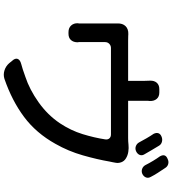

<svg xmlns="http://www.w3.org/2000/svg" viewBox="34 -919 932 1040"><g transform="rotate(90 500.0 -399.0)"><path d="M720 -808Q734 -814 748.5 -810Q763 -806 770 -793Q781 -774 794 -753Q807 -732 816 -715Q824 -702 819 -689.5Q814 -677 799 -670Q785 -664 771.5 -669Q758 -674 751 -687Q741 -706 728.5 -727.5Q716 -749 705 -765Q698 -779 701.5 -790.5Q705 -802 720 -808ZM841 -841Q855 -848 869 -844Q883 -840 891 -826Q904 -807 917 -786.5Q930 -766 938 -750Q946 -736 941 -723.5Q936 -711 922 -704Q908 -698 894.5 -703Q881 -708 874 -721Q864 -741 851 -762.5Q838 -784 827 -799Q810 -829 841 -841ZM838 -615Q853 -606 859 -589.5Q865 -573 861 -556Q860 -551 858.5 -542.5Q857 -534 855 -526Q844 -461 821.5 -382Q799 -303 759 -233Q701 -129 613.5 -63.5Q526 2 407 43Q385 50 362 43Q339 36 323 18L310 2Q294 -15 299 -28.5Q304 -42 327 -48Q344 -53 356 -56.5Q368 -60 395 -70Q465 -93 534 -142Q603 -191 648 -258Q687 -317 706.5 -380.5Q726 -444 735 -503Q737 -517 729.5 -525.5Q722 -534 708 -534H240Q227 -534 217.5 -525Q208 -516 208 -502Q208 -471 208 -431.5Q208 -392 208 -369Q208 -365 208 -360.5Q208 -356 209 -353Q209 -331 197 -317.5Q185 -304 163 -304H154Q131 -304 118 -318.5Q105 -333 106 -355Q107 -361 107 -360.5Q107 -360 107 -376Q107 -388 107 -411.5Q107 -435 107 -462Q107 -489 107 -513.5Q107 -538 107 -551Q107 -563 107 -564.5Q107 -566 107 -569Q106 -597 121.5 -613Q137 -629 165 -628Q170 -628 174.5 -627.5Q179 -627 200 -627H418V-713Q418 -720 417.5 -729Q417 -738 417 -745Q416 -768 428 -782Q440 -796 463 -796H481Q504 -796 516 -781.5Q528 -767 527 -744Q526 -737 526 -734Q526 -731 526 -713V-627H728Q746 -627 764 -629Q782 -631 802 -628Q822 -625 838 -615Z"/></g></svg>

Font: Chiron GoRound TC M
Style: Regular
Weight: 500
Designer: Ryoko NISHIZUKA 西塚涼子 (kana, bopomofo & ideographs); Paul D. Hunt (Latin, Greek & Cyrillic); Sandoll Communications 산돌커뮤니
Foundry: Adobe
Version: Version 1.000;hotconv 1.1.1;makeotfexe 2.6.0